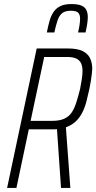

<svg xmlns="http://www.w3.org/2000/svg" viewBox="-20 -927 475 947"><path d="M15 0 161 -688H313Q362 -688 388 -675Q414 -662 424.5 -639Q435 -616 435 -587Q435 -579 433 -563Q431 -547 428 -527Q425 -507 421 -489Q414 -457 406.5 -427.5Q399 -398 386.5 -373Q374 -348 354.5 -329Q335 -310 305 -299L327 0H281L261 -290Q255 -289 248.5 -289Q242 -289 235 -289H122L61 0ZM131 -331H239Q274 -331 297 -341.5Q320 -352 333.5 -372Q347 -392 356.5 -422Q366 -452 375 -488Q380 -514 383.5 -536.5Q387 -559 387 -577Q387 -599 380 -614.5Q373 -630 356.5 -638Q340 -646 310 -646H198ZM211 -767Q217 -797 224 -822.5Q231 -848 243.5 -867Q256 -886 277 -896.5Q298 -907 332 -907Q364 -907 381.5 -899.5Q399 -892 406 -877.5Q413 -863 413 -843Q413 -828 410 -808.5Q407 -789 402 -767H365Q370 -788 372.5 -805Q375 -822 375 -835Q375 -855 365.5 -864.5Q356 -874 330 -874Q301 -874 286.5 -862Q272 -850 264 -826.5Q256 -803 248 -767Z"/></svg>

Font: Saira Condensed ExtraLight
Style: Italic
Weight: 250
Width: 3
Italic angle: -12°
Designer: Hector Gatti with collaboration of the Omnibus-Type team
Foundry: Omnibus-Type
Version: Version 1.101